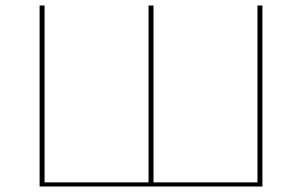

<svg xmlns="http://www.w3.org/2000/svg" viewBox="-20 -678 1098 698"><path d="M934 -658V0H124V-658H142V-15H520V-658H538V-15H916V-658Z"/></svg>

Font: Ysabeau Infant Thin
Style: Regular
Weight: 200
Designer: Christian Thalmann (Catharsis Fonts)
Version: Version 0.003